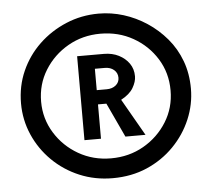

<svg xmlns="http://www.w3.org/2000/svg" viewBox="-48 -714 831 752"><g transform="rotate(-5 367.0 -338.5)"><path d="M366 -15Q296 -15 235.5 -40.5Q175 -66 129.5 -111Q84 -156 58.5 -214.5Q33 -273 33 -338Q33 -406 59 -464.5Q85 -523 131 -567Q177 -611 237.5 -636.5Q298 -662 366 -662Q416 -662 464 -647Q512 -632 554.5 -604Q597 -576 630.5 -536.5Q664 -497 682.5 -447Q701 -397 701 -338Q701 -276 676.5 -218Q652 -160 607 -114Q562 -68 501 -41.5Q440 -15 366 -15ZM366 -93Q437 -93 494.5 -126Q552 -159 586.5 -214.5Q621 -270 621 -338Q621 -407 586.5 -462.5Q552 -518 494.5 -550.5Q437 -583 366 -583Q296 -583 238.5 -550Q181 -517 146.5 -461.5Q112 -406 112 -338Q112 -271 146.5 -215Q181 -159 238.5 -126Q296 -93 366 -93ZM268 -173V-503H373Q406 -503 431.5 -490Q457 -477 472 -455.5Q487 -434 487 -405Q487 -384 473 -360Q459 -336 425 -318L508 -173H429L366 -308H333V-173ZM333 -364H372Q394 -364 408 -375.5Q422 -387 422 -405Q422 -424 408 -436Q394 -448 372 -448H333Z"/></g></svg>

Font: Teachers SemiBold
Style: Regular
Weight: 600
Version: Version 1.001